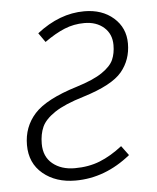

<svg xmlns="http://www.w3.org/2000/svg" viewBox="-45 -571 509 621"><g transform="rotate(-5 210.0 -260.5)"><path d="M383 -416Q383 -363 351 -324.5Q319 -286 225 -257Q162 -238 130 -216.5Q98 -195 87.5 -171.5Q77 -148 77 -117Q77 -75 105 -52Q133 -29 177 -29Q222 -29 258.5 -43.5Q295 -58 332 -87L355 -56Q272 11 176 11Q112 11 70.5 -23.5Q29 -58 29 -117Q29 -176 67 -218Q105 -260 206 -291Q261 -308 289.5 -327.5Q318 -347 327 -367.5Q336 -388 336 -415Q336 -451 311.5 -472.5Q287 -494 248 -494Q214 -494 183.5 -481.5Q153 -469 118 -444L97 -474Q171 -532 251 -532Q309 -532 346 -499.5Q383 -467 383 -416Z"/></g></svg>

Font: Fira Sans Condensed ExtraLight
Style: Italic
Weight: 275
Width: 3
Italic angle: -8°
Designer: Carrois Corporate & Edenspiekermann AG
Foundry: Carrois Corporate GbR & Edenspiekermann AG
Version: Version 4.203